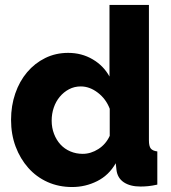

<svg xmlns="http://www.w3.org/2000/svg" viewBox="-20 -750 694 780"><path d="M24.9 -263.2Q24.9 -320.3 42 -370.1Q59.1 -419.9 90.1 -456.5Q121.1 -493.2 163.6 -514.2Q206.1 -535.2 256.8 -535.2Q312 -535.2 356.4 -509Q400.9 -482.9 424.8 -439V-730H585V-180.2Q585 -156.2 592.5 -146.7Q600.1 -137.2 619.1 -134.8V0Q597.2 4.9 581.1 6.3Q564.9 7.8 550.8 7.8Q508.8 7.8 482.9 -9.5Q457 -26.9 453.1 -60.1L450.2 -86.9Q422.4 -38.1 374.8 -14.2Q327.1 9.8 272.9 9.8Q218.8 9.8 173.3 -10.5Q127.9 -30.8 95 -67.9Q62 -105 43.5 -154.5Q24.9 -204.1 24.9 -263.2ZM189.9 -259.8Q189.9 -231 199.5 -206.1Q209 -181.2 225.6 -163.1Q242.2 -145 265.6 -135Q289.1 -125 315.9 -125Q349.1 -125 379.6 -144.5Q410.2 -164.1 425.8 -198.2V-308.1Q410.6 -348.1 377.4 -373.5Q344.2 -398.9 308.1 -398.9Q282.2 -398.9 260.5 -387.5Q238.8 -376 222.9 -356.9Q207 -337.9 198.5 -313Q189.9 -288.1 189.9 -259.8Z"/></svg>

Font: Raleway ExtraBold
Style: Regular
Weight: 800
Designer: Matt McInerney, Pablo Impallari, Rodrigo Fuenzalida
Foundry: Matt McInerney, Pablo Impallari, Rodrigo Fuenzalida
Version: Version 3.000g; ttfautohint (v1.5) -l 8 -r 28 -G 28 -x 14 -D